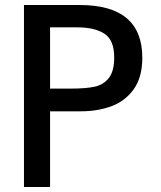

<svg xmlns="http://www.w3.org/2000/svg" viewBox="-20 -745 640 765"><path d="M75.5 -725H298Q547 -725 547 -515Q547 -437.5 513.2 -390Q479.5 -342.5 424.5 -322Q369.5 -301.5 302 -301.5H179.5V0H75.5ZM435 -516Q435 -585.5 396 -610.8Q357 -636 288.5 -636H179.5V-392H264Q321.5 -392 356.8 -399.5Q392 -407 413.5 -434Q435 -461 435 -516Z"/></svg>

Font: JuliaMono Medium
Style: Regular
Weight: 500
Monospace: yes
Designer: cormullion
Foundry: corm
Version: Version 0.054; ttfautohint (v1.8.4)